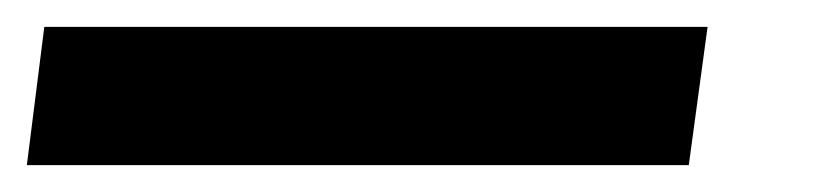

<svg xmlns="http://www.w3.org/2000/svg" viewBox="-68 35 608 143"><path d="M-48 158 -35 55H459L445 158Z"/></svg>

Font: Xgbmvzvtohvqztyvzapvmeyoton
Style: Regular
Weight: 500
Italic angle: -8°
Designer: Carrois Corporate & Edenspiekermann
Foundry: Carrois Corporate GbR & Edenspiekermann AG
Version: Version 2.001